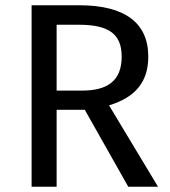

<svg xmlns="http://www.w3.org/2000/svg" viewBox="-20 -709 645 729"><path d="M467 0H580L394 -309C493 -339 543 -397 543 -494C543 -623 453 -689 281 -689H100V0H195V-292H302ZM195 -365V-615H280C393 -615 442 -580 442 -494C442 -401 387 -365 291 -365Z"/></svg>

Font: FSans
Style: Regular
Weight: 400
Designer: Carrois Corporate & Edenspiekermann AG
Foundry: Carrois Corporate GbR & Edenspiekermann AG
Version: Version 4.106;PS 004.106;hotconv 1.0.70;makeotf.lib2.5.58329